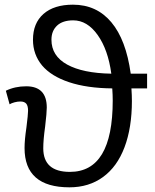

<svg xmlns="http://www.w3.org/2000/svg" viewBox="-20 -791 662 821"><path d="M609 -476H539Q519 -621 456 -696Q393 -771 292 -771Q211 -771 166 -731.5Q121 -692 121 -621Q121 -558 160 -511Q199 -465 275.5 -439.5Q352 -414 460 -413Q462 -385 462 -361Q462 -56 279 -56Q165 -56 165 -157Q165 -193 173 -250Q180 -309 180 -331Q180 -422 92 -422Q44 -422 5 -403L21 -345Q29 -350 42 -353.5Q55 -357 67 -357Q84 -357 92 -348Q100 -339 100 -317Q100 -302 93 -246Q85 -193 85 -158Q85 10 277 10Q360 10 420.5 -34Q481 -78 512.5 -161.5Q544 -245 544 -359Q544 -383 542 -413H609ZM200 -621Q200 -659 224 -681.5Q248 -704 293 -704Q353 -704 397.5 -641.5Q442 -579 456 -476Q334 -478 267 -515Q200 -552 200 -621Z"/></svg>

Font: OpenSansMMV
Style: Regular
Weight: 400
Designer: Steve Matteson
Foundry: Ascender Corporation
Version: Version 4.000